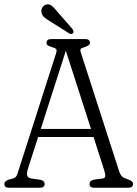

<svg xmlns="http://www.w3.org/2000/svg" viewBox="-22 -884 646 904"><path d="M188 -18Q188 0 166 0H20Q-1.5 0 -1.5 -18Q-1.5 -30.5 17.5 -38L37.5 -43Q50.5 -46.5 55.5 -55.5Q60.5 -64.5 67 -87L241.5 -631.5Q246.5 -647 242.8 -652.2Q239 -657.5 225 -661.5Q211.5 -665.5 204.2 -669.5Q197 -673.5 197 -682Q197 -700 219 -700H379Q401.5 -700 401.5 -682Q401.5 -669.5 374 -661.5Q361.5 -658 358 -653.5Q354.5 -649 359 -635.5L538.5 -79Q544.5 -60 554.2 -52Q564 -44 581.5 -39Q604.5 -32 604.5 -18Q604.5 0 582 0H421.5Q399.5 0 399.5 -18Q399.5 -33.5 419.5 -38L460.5 -43.5Q471.5 -44.5 473.2 -53.5Q475 -62.5 468.5 -83L418.5 -239H157.5L110 -91Q102.5 -67.5 106.2 -56.8Q110 -46 126 -43.5L168 -37.5Q188 -33.5 188 -18ZM170 -277H406.5L288 -645ZM250 -826.5 319 -748Q321.5 -743 323.5 -738Q325.5 -733 322 -728.5Q315.5 -720.5 305 -726L215 -783Q199 -792 188.5 -800.8Q178 -809.5 174 -822Q170.5 -834.5 175.8 -845.8Q181 -857 193.5 -862Q209 -867 221.8 -856.8Q234.5 -846.5 250 -826.5Z"/></svg>

Font: Fraunces 144pt SuperSoft Light
Style: Regular
Weight: 300
Version: Version 1.000;[0bf87f6ff]